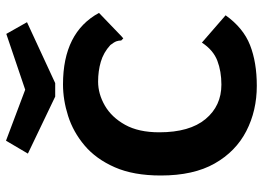

<svg xmlns="http://www.w3.org/2000/svg" viewBox="-138 -726 876 640"><g transform="rotate(-90 300.0 -406.0)"><path d="M334 12Q251 12 183 -23Q115 -58 75 -128.5Q35 -199 35 -308Q35 -399 62.5 -461.5Q90 -524 135 -562Q180 -600 233.5 -617Q287 -634 339 -634Q512 -634 577 -514L499 -439L492 -433L485 -440Q485 -448 482.5 -455.5Q480 -463 470 -476Q445 -499 414 -508Q383 -517 348 -517Q307 -517 268 -494.5Q229 -472 204 -427Q179 -382 179 -313Q179 -212 223 -159Q267 -106 338 -106Q382 -106 417.5 -119.5Q453 -133 478 -171L569 -92Q527 -33 469.5 -10.5Q412 12 334 12ZM507 -823 546 -754 343 -660H298L108 -751L151 -824L321 -760Z"/></g></svg>

Font: Inconsolata Expanded Black
Style: Regular
Weight: 900
Width: 7
Monospace: yes
Designer: Raph Levien, Cyreal, Brenton Simpson
Foundry: Raph Levien, Cyreal, Google
Version: Version 3.001; ttfautohint (v1.8.2.53-6de2)